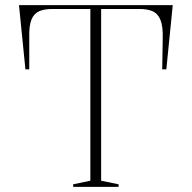

<svg xmlns="http://www.w3.org/2000/svg" viewBox="-20 -728 747 748"><path d="M265 0V-10L332 -24V-693H183Q152 -693 132 -684Q112 -675 102.5 -651.5Q93 -628 94 -585V-458H79L54 -708H653L628 -458H612L614 -580Q615 -625 605.5 -649.5Q596 -674 576 -683.5Q556 -693 524 -693H374V-24L442 -10V0Z"/></svg>

Font: Kalnia Thin ExtraLight
Style: Regular
Weight: 250
Version: Version 1.105